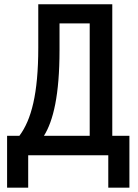

<svg xmlns="http://www.w3.org/2000/svg" viewBox="-20 -718 640 888"><path d="M12.8 149.9H110.4V0H480.8V149.9H578.5V-89.8H499.3V-698.2H157V-497.5C157 -284.4 125 -163.7 69.6 -89.8H12.8ZM183.2 -89.8C226.6 -159.1 255.3 -279.1 255.3 -486.2V-609.7H394.9V-89.8Z"/></svg>

Font: Margiela Mono Medium
Style: Regular
Weight: 500
Designer: Mike Abbink, Paul van der Laan, Pieter van Rosmalen
Foundry: Bold Monday
Version: Version 2.003 2021